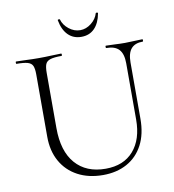

<svg xmlns="http://www.w3.org/2000/svg" viewBox="-88 -875 873 965"><g transform="rotate(-10 348.5 -392.0)"><path d="M572 -520Q572 -568 551.5 -590.5Q531 -613 487 -613Q484 -613 484 -619Q484 -625 487 -625Q509 -625 532.5 -623.5Q556 -622 584 -622Q607 -622 630.5 -623.5Q654 -625 673 -625Q675 -625 675 -619Q675 -613 673 -613Q633 -613 613.5 -590.5Q594 -568 594 -520V-234Q594 -155 565 -100Q536 -45 483.5 -16Q431 13 361 13Q287 13 232 -16.5Q177 -46 147 -99.5Q117 -153 117 -225V-544Q117 -573 110.5 -587.5Q104 -602 85 -607.5Q66 -613 28 -613Q26 -613 26 -619Q26 -625 28 -625Q52 -625 81 -623.5Q110 -622 143 -622Q177 -622 206.5 -623.5Q236 -625 258 -625Q261 -625 261 -619Q261 -613 258 -613Q220 -613 201 -607Q182 -601 176 -586Q170 -571 170 -542V-260Q170 -142 225 -79Q280 -16 379 -16Q471 -16 521.5 -74Q572 -132 572 -233ZM374 -690Q333 -690 306.5 -716.5Q280 -743 271 -792Q270 -796 275.5 -796.5Q281 -797 282 -795Q290 -766 316.5 -745Q343 -724 374 -724Q404 -724 430.5 -745Q457 -766 465 -795Q466 -797 471.5 -796.5Q477 -796 476 -792Q467 -743 441 -716.5Q415 -690 374 -690Z"/></g></svg>

Font: Cormorant Garamond Light Light
Style: Regular
Weight: 300
Version: Version 4.001